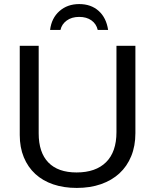

<svg xmlns="http://www.w3.org/2000/svg" viewBox="-20 -913 762 943"><path d="M357 10Q293 10 241.5 -7.5Q190 -25 153.5 -58.5Q117 -92 97 -140.5Q77 -189 77 -250V-688H170V-258Q170 -164 217.5 -115Q265 -66 356 -66Q450 -66 501 -116.5Q552 -167 552 -264V-688H645V-259Q645 -196 624.5 -146Q604 -96 566.5 -61.5Q529 -27 476 -8.5Q423 10 357 10ZM369 -893Q427 -893 464.5 -859.5Q502 -826 511 -766H460Q453 -796 429 -813Q405 -830 369 -830Q332 -830 307.5 -812Q283 -794 277 -766H226Q233 -824 272 -858.5Q311 -893 369 -893Z"/></svg>

Font: Libra Sans
Style: Regular
Weight: 400
Foundry: Context Ltd
Version: Version 1.000; ttfautohint (v1.3)